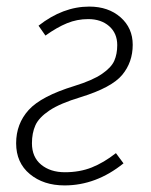

<svg xmlns="http://www.w3.org/2000/svg" viewBox="-20 -552 460 583"><path d="M383 -416Q383 -363 351 -324.5Q319 -286 225 -257Q162 -238 130 -216.5Q98 -195 87.5 -171.5Q77 -148 77 -117Q77 -75 105 -52Q133 -29 177 -29Q222 -29 258.5 -43.5Q295 -58 332 -87L355 -56Q272 11 176 11Q112 11 70.5 -23.5Q29 -58 29 -117Q29 -176 67 -218Q105 -260 206 -291Q261 -308 289.5 -327.5Q318 -347 327 -367.5Q336 -388 336 -415Q336 -451 311.5 -472.5Q287 -494 248 -494Q214 -494 183.5 -481.5Q153 -469 118 -444L97 -474Q171 -532 251 -532Q309 -532 346 -499.5Q383 -467 383 -416Z"/></svg>

Font: Fira Sans Condensed ExtraLight
Style: Italic
Weight: 275
Width: 3
Italic angle: -8°
Designer: Carrois Corporate & Edenspiekermann AG
Foundry: Carrois Corporate GbR & Edenspiekermann AG
Version: Version 4.203